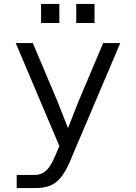

<svg xmlns="http://www.w3.org/2000/svg" viewBox="-20 -767 690 977"><path d="M273 -250 326 -115 379 -250 505 -548H592L334 59Q312 110 287.5 138.5Q263 167 232.5 178.5Q202 190 161 190H65V123H157Q182 123 200.5 112Q219 101 234 78Q249 55 265 17L282 -24L60 -548H147ZM368 -650V-747H461V-650ZM189 -650V-747H282V-650Z"/></svg>

Font: Azeret Mono Light
Style: Regular
Weight: 300
Designer: Martin Vácha
Foundry: Displaay
Version: Version 1.002